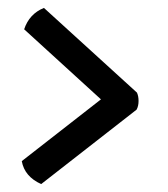

<svg xmlns="http://www.w3.org/2000/svg" viewBox="-20 -584 424 485"><path d="M330 -329Q330 -341 326 -350L91 -564Q54 -549 41 -510L235 -333L35 -177Q42 -138 84 -119L325 -307Q330 -316 330 -329Z"/></svg>

Font: Federant
Style: Regular
Weight: 400
Designer: Olexa M. Volochay, Alexei Vanyashin, Otto Ludwig Naegele
Foundry: Cyreal (www.cyreal.org)
Version: Version 1.011; ttfautohint (v1.4.1)